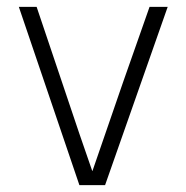

<svg xmlns="http://www.w3.org/2000/svg" viewBox="-20 -544 544 561"><path d="M287 -3H212L35 -524H87L212 -153L249 -46L250 -44L340 -305L417 -524H470Z"/></svg>

Font: LXGW 975 Gothic SC 200W
Style: Regular
Weight: 200
Version: Version 2.01;February 25, 2021